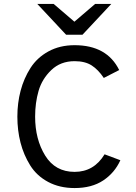

<svg xmlns="http://www.w3.org/2000/svg" viewBox="-20 -941 687 973"><path d="M398 -765H315L169 -921H252L357 -831L462 -921H544ZM358 12Q282 12 224 -19Q166 -50 133 -103Q100 -156 84 -218Q68 -280 68 -350Q68 -419 84.5 -481.5Q101 -544 134.5 -596.5Q168 -649 225.5 -680.5Q283 -712 358 -712Q522 -712 584 -586L506 -546Q478 -588 444.5 -609.5Q411 -631 358 -631Q287 -631 240 -586Q193 -541 175.5 -480.5Q158 -420 158 -350Q158 -235 209 -152.5Q260 -70 358 -70Q456 -70 510 -159L590 -129Q561 -65 503 -26.5Q445 12 358 12Z"/></svg>

Font: Overpass
Style: Regular
Weight: 400
Designer: Delve Withrington, Thomas Jockin
Foundry: Delve Fonts
Version: Version 3.000;DELV;Overpass